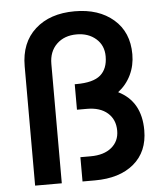

<svg xmlns="http://www.w3.org/2000/svg" viewBox="-52 -758 681 803"><g transform="rotate(-5 289.0 -356.0)"><path d="M291 -712Q392 -712 454 -658.5Q516 -605 516 -512Q516 -465 497 -425.5Q478 -386 443 -359Q538 -312 538 -191Q538 -101 478 -50.5Q418 0 314 0H262V-102H305Q361 -102 393 -128.5Q425 -155 425 -199Q425 -246 393.5 -273.5Q362 -301 307 -301H265V-408H272Q343 -408 373.5 -434.5Q404 -461 404 -513Q404 -559 372 -587Q340 -615 291 -615Q239 -615 207 -584Q175 -553 175 -501V0H63V-501Q63 -600 125 -656Q187 -712 291 -712Z"/></g></svg>

Font: Oak Sans SemiBold
Style: Regular
Weight: 600
Designer: Erik Kennedy, Walven
Foundry: Erik Kennedy, Walven
Version: Version 1.000